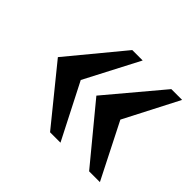

<svg xmlns="http://www.w3.org/2000/svg" viewBox="-110 -581 730 730"><g transform="rotate(45 255.0 -216.0)"><path d="M497 5H439L255 -218L439 -437H497L384 -218ZM285 5H229L48 -218L229 -437H285L171 -218Z"/></g></svg>

Font: Triodion
Style: Regular
Weight: 400
Version: Version 1.201; ttfautohint (v1.8.4.7-5d5b)